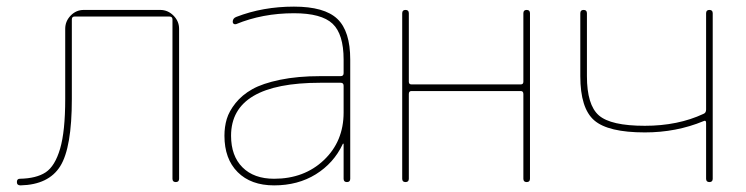

<svg xmlns="http://www.w3.org/2000/svg" viewBox="-20 -550 2254 580"><path d="M42 10Q31 10 31 0Q31 -10 40 -10Q90 -11 118 -29.5Q146 -48 161.5 -100.5Q177 -153 177 -251V-463Q177 -486 193.5 -503Q210 -520 233 -520H464Q487 -520 504 -503Q521 -486 521 -463V-10Q521 0 511 0Q501 0 501 -10V-491Q501 -500 492 -500H205Q197 -500 197 -491V-251Q197 -104 162 -48Q127 8 42 10Z M1018 -210V-291Q1018 -300 1009 -300H948Q678 -300 678 -140Q678 -79 712.5 -44.5Q747 -10 808 -10Q899 -10 958.5 -66.5Q1018 -123 1018 -210ZM1009 -320Q1018 -320 1018 -329V-370Q1018 -447 984.5 -478.5Q951 -510 868 -510Q773 -510 693 -477Q689 -476 686 -478Q683 -480 683 -484Q683 -495 694 -499Q774 -530 868 -530Q960 -530 999 -493Q1038 -456 1038 -370V-10Q1038 0 1028 0Q1018 0 1018 -10V-115Q1018 -116 1017 -116Q1015 -116 1015 -114Q988 -57 934 -23.5Q880 10 808 10Q738 10 698 -30Q658 -70 658 -140Q658 -167 665 -190.5Q672 -214 691.5 -238.5Q711 -263 742 -280.5Q773 -298 826 -309Q879 -320 948 -320Z M1195 -10V-510Q1195 -520 1205 -520Q1215 -520 1215 -510V-303Q1215 -295 1223 -295H1553Q1561 -295 1561 -303V-510Q1561 -520 1571 -520Q1581 -520 1581 -510V-10Q1581 0 1571 0Q1561 0 1561 -10V-266Q1561 -275 1553 -275H1223Q1215 -275 1215 -266V-10Q1215 0 1205 0Q1195 0 1195 -10Z M1928 -150Q1817 -150 1775 -186.5Q1733 -223 1733 -320V-510Q1733 -520 1743 -520Q1753 -520 1753 -510V-320Q1753 -233 1789 -201.5Q1825 -170 1928 -170Q2028 -170 2105 -206Q2113 -209 2113 -219V-510Q2113 -520 2123 -520Q2133 -520 2133 -510V-10Q2133 0 2123 0Q2113 0 2113 -10V-179Q2113 -188 2105 -184Q2023 -150 1928 -150Z"/></svg>

Font: Rounded Mplus 1c Thin
Style: Regular
Weight: 250
Version: Version 1.059.20150529